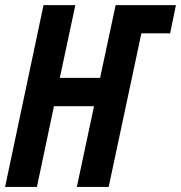

<svg xmlns="http://www.w3.org/2000/svg" viewBox="-22 -734 711 754"><path d="M-2 0 148.9 -713.9H273.9L212.9 -428.2H371.1L432.1 -713.9H668.9L646 -603H533.2L404.8 0H279.8L347.2 -316.9H189.9L123 0Z"/></svg>

Font: Open Sans Condensed
Style: Bold Italic
Weight: 700
Width: 3
Italic angle: -12°
Designer: Monotype Design Team
Foundry: Monotype Imaging Inc.
Version: Version 3.003; ttfautohint (v1.8.4)